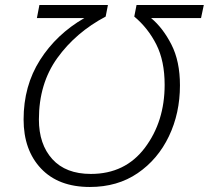

<svg xmlns="http://www.w3.org/2000/svg" viewBox="-20 -734 832 765"><path d="M338 11Q448 11 528.5 -44Q609 -99 653 -191Q697 -283 697 -394Q697 -490 663 -556.5Q629 -623 582 -662H781L792 -714H524L515 -668Q570 -622 603 -556.5Q636 -491 636 -396Q636 -250 557.5 -145.5Q479 -41 342 -41Q242 -41 188.5 -100Q135 -159 135 -258Q135 -401 208.5 -503Q282 -605 401 -668L410 -714H137L127 -662H316Q205 -598 139.5 -495Q74 -392 74 -258Q74 -136 143.5 -62.5Q213 11 338 11Z"/></svg>

Font: Noto Sans UI Light
Style: Italic
Weight: 300
Italic angle: -12°
Designer: Monotype Design Team
Foundry: Monotype Imaging Inc.
Version: Version 1.901